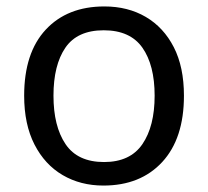

<svg xmlns="http://www.w3.org/2000/svg" viewBox="-20 -566 645 596"><path d="M551 -269Q551 -136 483.5 -63Q416 10 301 10Q230 10 174.5 -22.5Q119 -55 87 -117.5Q55 -180 55 -269Q55 -402 122 -474Q189 -546 304 -546Q377 -546 432.5 -513.5Q488 -481 519.5 -419.5Q551 -358 551 -269ZM146 -269Q146 -174 183.5 -118.5Q221 -63 303 -63Q384 -63 422 -118.5Q460 -174 460 -269Q460 -364 422 -418Q384 -472 302 -472Q220 -472 183 -418Q146 -364 146 -269Z"/></svg>

Font: Noto Sans Manichaean
Style: Regular
Weight: 400
Designer: Monotype Design Team
Foundry: Monotype Imaging Inc.
Version: Version 2.005; ttfautohint (v1.8.4.7-5d5b)